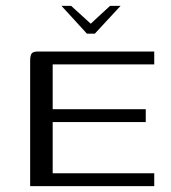

<svg xmlns="http://www.w3.org/2000/svg" viewBox="-20 -636 585 656"><path d="M190 -616H223L290 -555L356 -616H392L304 -521H277ZM83 0V-428Q83 -446 88 -453Q93 -460 110 -460H507V-416H160V-263H478V-219H160V-44H507V0Z"/></svg>

Font: Genos Thin
Style: Regular
Weight: 400
Version: Version 1.010